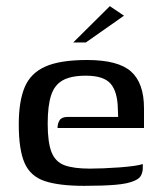

<svg xmlns="http://www.w3.org/2000/svg" viewBox="-20 -598 520 624"><path d="M254 6Q172 6 125.5 -9.5Q79 -25 60 -68Q41 -111 41 -194Q41 -268 60 -314Q79 -360 127 -381.5Q175 -403 263 -403Q364 -403 406 -365.5Q448 -328 448 -246V-182H167Q167 -197 174 -207.5Q181 -218 200 -218H364L363 -244Q362 -300 339.5 -326Q317 -352 259 -352Q211 -352 184 -337Q157 -322 146 -288Q135 -254 135 -196Q135 -135 147.5 -103.5Q160 -72 189.5 -61Q219 -50 272 -50Q290 -50 316 -51Q342 -52 369 -54Q396 -56 416.5 -59Q437 -62 444 -65V-51Q444 -40 439 -29Q434 -18 418 -11Q397 -1 356 2.5Q315 6 254 6ZM218 -460 337 -578 383 -547 259 -460Z"/></svg>

Font: Genos Medium
Style: Regular
Weight: 500
Designer: Robert E. Leuschke
Foundry: Robert E. Leuschke
Version: Version 1.010; ttfautohint (v1.8.3)